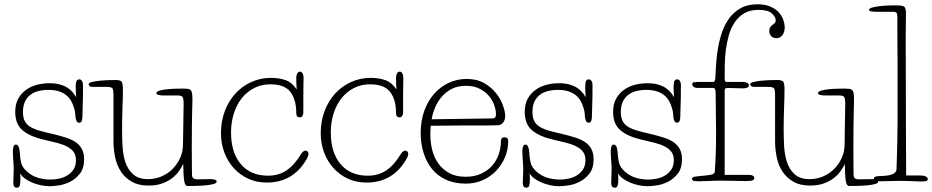

<svg xmlns="http://www.w3.org/2000/svg" viewBox="-20 -845 4345 895"><path d="M74 -37Q75 -29 75 -20Q75 -11 75 -5Q75 10 72 20Q69 30 58 30Q51 30 46.5 25Q42 20 42 6Q42 -2 43 -21Q44 -40 44 -54Q44 -73 42 -97Q40 -121 40 -139Q40 -171 54 -171Q69 -171 72 -136Q74 -101 80 -82Q86 -63 105 -46Q128 -25 156.5 -16.5Q185 -8 216 -8Q235 -8 256 -12.5Q277 -17 294 -27.5Q311 -38 322.5 -55Q334 -72 334 -98Q334 -121 324 -135.5Q314 -150 295 -160.5Q276 -171 248 -178.5Q220 -186 184 -194Q121 -208 86 -237Q51 -266 51 -323Q51 -359 64.5 -384Q78 -409 100.5 -425.5Q123 -442 151.5 -449.5Q180 -457 210 -457Q239 -457 260 -451Q281 -445 296 -435Q311 -425 320 -413.5Q329 -402 335 -392Q334 -405 333.5 -419Q333 -433 333 -441Q333 -461 337 -468Q341 -475 349 -475Q358 -475 362.5 -467.5Q367 -460 367 -449Q367 -389 365.5 -349.5Q364 -310 364 -299Q364 -290 361 -281.5Q358 -273 349 -273Q340 -273 336.5 -281.5Q333 -290 332 -298Q331 -306 330.5 -316.5Q330 -327 325 -342Q320 -360 311 -375.5Q302 -391 288 -402Q274 -413 254 -419.5Q234 -426 206 -426Q181 -426 159 -420.5Q137 -415 121 -402.5Q105 -390 96 -370.5Q87 -351 87 -323Q87 -297 95.5 -280.5Q104 -264 121.5 -253.5Q139 -243 165.5 -235.5Q192 -228 228 -220Q261 -212 287.5 -203.5Q314 -195 332.5 -182.5Q351 -170 361.5 -150.5Q372 -131 372 -103Q372 -60 352 -35Q332 -10 305.5 3Q279 16 252 19.5Q225 23 212 23Q192 23 170.5 18.5Q149 14 130 6Q111 -2 96 -13Q81 -24 74 -37Z M836 -359Q836 -386 831 -393Q826 -400 809 -400H743Q709 -400 709 -411Q709 -418 723.5 -422.5Q738 -427 758.5 -429Q779 -431 800 -431.5Q821 -432 834 -432Q847 -432 855 -431Q863 -430 868 -425.5Q873 -421 875 -411Q877 -401 877 -383Q877 -372 876.5 -357Q876 -342 875.5 -316Q875 -290 874.5 -251.5Q874 -213 874 -156Q874 -90 874.5 -62.5Q875 -35 875 -30Q875 -20 880.5 -14.5Q886 -9 903 -9Q909 -9 924 -9.5Q939 -10 963 -10Q972 -10 981 -7.5Q990 -5 990 1Q990 9 975 13Q960 17 938.5 19Q917 21 893.5 21.5Q870 22 854 22Q843 22 839 0Q835 -22 834 -81Q827 -65 814 -47Q801 -29 781.5 -14Q762 1 735 10.5Q708 20 673 20Q626 20 595 2.5Q564 -15 544.5 -44Q525 -73 517 -110.5Q509 -148 509 -187V-402Q509 -425 504.5 -432.5Q500 -440 477 -440H410Q401 -440 397 -444.5Q393 -449 393 -452Q393 -459 409.5 -463Q426 -467 447.5 -469Q469 -471 489.5 -471.5Q510 -472 519 -472Q540 -472 546.5 -465Q553 -458 553 -427Q553 -414 552.5 -392Q552 -370 551 -344Q550 -318 549.5 -291.5Q549 -265 549 -243Q549 -207 551 -166Q553 -125 564 -90.5Q575 -56 600 -33Q625 -10 670 -10Q703 -10 732.5 -22.5Q762 -35 784 -57Q806 -79 819.5 -108.5Q833 -138 833 -172Z M1363 -428Q1362 -439 1361.5 -454Q1361 -469 1361 -483Q1361 -494 1365.5 -502.5Q1370 -511 1378 -511Q1386 -511 1390.5 -503Q1395 -495 1395 -484Q1395 -470 1394.5 -447.5Q1394 -425 1394 -401Q1394 -377 1394 -355Q1394 -333 1394 -320Q1394 -312 1390 -305Q1386 -298 1378 -298Q1370 -298 1365.5 -302.5Q1361 -307 1361 -319Q1361 -380 1334 -416Q1307 -452 1240 -452Q1200 -452 1166.5 -435.5Q1133 -419 1108.5 -389Q1084 -359 1070.5 -317.5Q1057 -276 1057 -227Q1057 -134 1102.5 -80Q1148 -26 1230 -26Q1279 -26 1316 -51Q1353 -76 1384 -128Q1394 -143 1405 -143Q1410 -143 1414 -138.5Q1418 -134 1418 -128Q1418 -118 1408 -101Q1345 6 1224 6Q1176 6 1137 -12Q1098 -30 1069.5 -61.5Q1041 -93 1025.5 -135Q1010 -177 1010 -225Q1010 -279 1027.5 -326Q1045 -373 1076 -407.5Q1107 -442 1150 -462Q1193 -482 1243 -482Q1281 -482 1311 -471.5Q1341 -461 1363 -428Z M1828 -428Q1827 -439 1826.5 -454Q1826 -469 1826 -483Q1826 -494 1830.5 -502.5Q1835 -511 1843 -511Q1851 -511 1855.5 -503Q1860 -495 1860 -484Q1860 -470 1859.5 -447.5Q1859 -425 1859 -401Q1859 -377 1859 -355Q1859 -333 1859 -320Q1859 -312 1855 -305Q1851 -298 1843 -298Q1835 -298 1830.5 -302.5Q1826 -307 1826 -319Q1826 -380 1799 -416Q1772 -452 1705 -452Q1665 -452 1631.5 -435.5Q1598 -419 1573.5 -389Q1549 -359 1535.5 -317.5Q1522 -276 1522 -227Q1522 -134 1567.5 -80Q1613 -26 1695 -26Q1744 -26 1781 -51Q1818 -76 1849 -128Q1859 -143 1870 -143Q1875 -143 1879 -138.5Q1883 -134 1883 -128Q1883 -118 1873 -101Q1810 6 1689 6Q1641 6 1602 -12Q1563 -30 1534.5 -61.5Q1506 -93 1490.5 -135Q1475 -177 1475 -225Q1475 -279 1492.5 -326Q1510 -373 1541 -407.5Q1572 -442 1615 -462Q1658 -482 1708 -482Q1746 -482 1776 -471.5Q1806 -461 1828 -428Z M2275 -293Q2292 -293 2292 -311Q2292 -331 2284 -354.5Q2276 -378 2259 -398Q2242 -418 2215.5 -431.5Q2189 -445 2152 -445Q2114 -445 2086.5 -431Q2059 -417 2039.5 -394.5Q2020 -372 2008.5 -344.5Q1997 -317 1992 -289ZM1988 -259Q1987 -248 1986.5 -237.5Q1986 -227 1986 -218Q1986 -182 1994.5 -147Q2003 -112 2022.5 -84Q2042 -56 2073.5 -38.5Q2105 -21 2150 -21Q2191 -21 2222 -35Q2253 -49 2273.5 -72Q2294 -95 2304.5 -125Q2315 -155 2315 -187Q2315 -205 2332 -205Q2349 -205 2349 -187Q2349 -148 2334 -112Q2319 -76 2292.5 -48.5Q2266 -21 2230 -5Q2194 11 2152 11Q2099 11 2059.5 -7Q2020 -25 1994 -57Q1968 -89 1954.5 -132.5Q1941 -176 1941 -226Q1941 -281 1957.5 -327.5Q1974 -374 2003 -407Q2032 -440 2071 -458.5Q2110 -477 2155 -477Q2203 -477 2237 -457.5Q2271 -438 2292.5 -410.5Q2314 -383 2324.5 -353.5Q2335 -324 2335 -304Q2335 -288 2326.5 -275Q2318 -262 2300 -261Q2274 -260 2236.5 -260Q2199 -260 2159 -260Q2147 -260 2124 -260Q2101 -260 2075.5 -259.5Q2050 -259 2026 -259Q2002 -259 1988 -259Z M2449 -37Q2450 -29 2450 -20Q2450 -11 2450 -5Q2450 10 2447 20Q2444 30 2433 30Q2426 30 2421.5 25Q2417 20 2417 6Q2417 -2 2418 -21Q2419 -40 2419 -54Q2419 -73 2417 -97Q2415 -121 2415 -139Q2415 -171 2429 -171Q2444 -171 2447 -136Q2449 -101 2455 -82Q2461 -63 2480 -46Q2503 -25 2531.5 -16.5Q2560 -8 2591 -8Q2610 -8 2631 -12.5Q2652 -17 2669 -27.5Q2686 -38 2697.5 -55Q2709 -72 2709 -98Q2709 -121 2699 -135.5Q2689 -150 2670 -160.5Q2651 -171 2623 -178.5Q2595 -186 2559 -194Q2496 -208 2461 -237Q2426 -266 2426 -323Q2426 -359 2439.5 -384Q2453 -409 2475.5 -425.5Q2498 -442 2526.5 -449.5Q2555 -457 2585 -457Q2614 -457 2635 -451Q2656 -445 2671 -435Q2686 -425 2695 -413.5Q2704 -402 2710 -392Q2709 -405 2708.5 -419Q2708 -433 2708 -441Q2708 -461 2712 -468Q2716 -475 2724 -475Q2733 -475 2737.5 -467.5Q2742 -460 2742 -449Q2742 -389 2740.5 -349.5Q2739 -310 2739 -299Q2739 -290 2736 -281.5Q2733 -273 2724 -273Q2715 -273 2711.5 -281.5Q2708 -290 2707 -298Q2706 -306 2705.5 -316.5Q2705 -327 2700 -342Q2695 -360 2686 -375.5Q2677 -391 2663 -402Q2649 -413 2629 -419.5Q2609 -426 2581 -426Q2556 -426 2534 -420.5Q2512 -415 2496 -402.5Q2480 -390 2471 -370.5Q2462 -351 2462 -323Q2462 -297 2470.5 -280.5Q2479 -264 2496.5 -253.5Q2514 -243 2540.5 -235.5Q2567 -228 2603 -220Q2636 -212 2662.5 -203.5Q2689 -195 2707.5 -182.5Q2726 -170 2736.5 -150.5Q2747 -131 2747 -103Q2747 -60 2727 -35Q2707 -10 2680.5 3Q2654 16 2627 19.5Q2600 23 2587 23Q2567 23 2545.5 18.5Q2524 14 2505 6Q2486 -2 2471 -13Q2456 -24 2449 -37Z M2861 -37Q2862 -29 2862 -20Q2862 -11 2862 -5Q2862 10 2859 20Q2856 30 2845 30Q2838 30 2833.5 25Q2829 20 2829 6Q2829 -2 2830 -21Q2831 -40 2831 -54Q2831 -73 2829 -97Q2827 -121 2827 -139Q2827 -171 2841 -171Q2856 -171 2859 -136Q2861 -101 2867 -82Q2873 -63 2892 -46Q2915 -25 2943.5 -16.5Q2972 -8 3003 -8Q3022 -8 3043 -12.5Q3064 -17 3081 -27.5Q3098 -38 3109.5 -55Q3121 -72 3121 -98Q3121 -121 3111 -135.5Q3101 -150 3082 -160.5Q3063 -171 3035 -178.5Q3007 -186 2971 -194Q2908 -208 2873 -237Q2838 -266 2838 -323Q2838 -359 2851.5 -384Q2865 -409 2887.5 -425.5Q2910 -442 2938.5 -449.5Q2967 -457 2997 -457Q3026 -457 3047 -451Q3068 -445 3083 -435Q3098 -425 3107 -413.5Q3116 -402 3122 -392Q3121 -405 3120.5 -419Q3120 -433 3120 -441Q3120 -461 3124 -468Q3128 -475 3136 -475Q3145 -475 3149.5 -467.5Q3154 -460 3154 -449Q3154 -389 3152.5 -349.5Q3151 -310 3151 -299Q3151 -290 3148 -281.5Q3145 -273 3136 -273Q3127 -273 3123.5 -281.5Q3120 -290 3119 -298Q3118 -306 3117.5 -316.5Q3117 -327 3112 -342Q3107 -360 3098 -375.5Q3089 -391 3075 -402Q3061 -413 3041 -419.5Q3021 -426 2993 -426Q2968 -426 2946 -420.5Q2924 -415 2908 -402.5Q2892 -390 2883 -370.5Q2874 -351 2874 -323Q2874 -297 2882.5 -280.5Q2891 -264 2908.5 -253.5Q2926 -243 2952.5 -235.5Q2979 -228 3015 -220Q3048 -212 3074.5 -203.5Q3101 -195 3119.5 -182.5Q3138 -170 3148.5 -150.5Q3159 -131 3159 -103Q3159 -60 3139 -35Q3119 -10 3092.5 3Q3066 16 3039 19.5Q3012 23 2999 23Q2979 23 2957.5 18.5Q2936 14 2917 6Q2898 -2 2883 -13Q2868 -24 2861 -37Z M3312 -45Q3318 -130 3318 -217Q3318 -265 3317 -313Q3316 -361 3316 -409Q3316 -423 3313.5 -429Q3311 -435 3303 -435H3236Q3219 -435 3213 -440.5Q3207 -446 3207 -452Q3207 -460 3214 -461.5Q3221 -463 3239 -463H3303Q3311 -463 3313 -471.5Q3315 -480 3315 -491Q3316 -517 3318.5 -552Q3321 -587 3327.5 -624Q3334 -661 3346.5 -697Q3359 -733 3380.5 -761.5Q3402 -790 3433.5 -807.5Q3465 -825 3511 -825Q3548 -825 3573 -813.5Q3598 -802 3612 -785.5Q3626 -769 3632 -750.5Q3638 -732 3638 -718Q3638 -696 3627.5 -681.5Q3617 -667 3599 -667Q3585 -667 3575.5 -676Q3566 -685 3566 -702Q3566 -718 3581 -729Q3589 -735 3592.5 -739Q3596 -743 3596 -750Q3596 -766 3578 -782.5Q3560 -799 3516 -799Q3476 -799 3449 -783Q3422 -767 3404.5 -740.5Q3387 -714 3377.5 -680.5Q3368 -647 3363.5 -612Q3359 -577 3358.5 -543.5Q3358 -510 3358 -484Q3358 -471 3360 -467Q3362 -463 3366 -463H3444Q3454 -463 3462.5 -459Q3471 -455 3471 -447Q3471 -439 3462 -436Q3453 -433 3442 -433Q3437 -433 3428 -433.5Q3419 -434 3409 -434Q3399 -434 3389.5 -434.5Q3380 -435 3376 -435Q3364 -435 3361 -432Q3358 -429 3358 -424V-30H3467Q3496 -30 3496 -15Q3496 -8 3488 -4.5Q3480 -1 3454 -1Q3445 -1 3431 -1.5Q3417 -2 3401.5 -2Q3386 -2 3370.5 -2.5Q3355 -3 3344 -3Q3330 -3 3314.5 -2.5Q3299 -2 3284 -1.5Q3269 -1 3257.5 -0.5Q3246 0 3240 0Q3226 0 3216 -1.5Q3206 -3 3206 -11Q3206 -19 3216.5 -21Q3227 -23 3238 -24Q3278 -27 3294.5 -30.5Q3311 -34 3312 -45Z M3920 -359Q3920 -386 3915 -393Q3910 -400 3893 -400H3827Q3793 -400 3793 -411Q3793 -418 3807.5 -422.5Q3822 -427 3842.5 -429Q3863 -431 3884 -431.5Q3905 -432 3918 -432Q3931 -432 3939 -431Q3947 -430 3952 -425.5Q3957 -421 3959 -411Q3961 -401 3961 -383Q3961 -372 3960.5 -357Q3960 -342 3959.5 -316Q3959 -290 3958.5 -251.5Q3958 -213 3958 -156Q3958 -90 3958.5 -62.5Q3959 -35 3959 -30Q3959 -20 3964.5 -14.5Q3970 -9 3987 -9Q3993 -9 4008 -9.5Q4023 -10 4047 -10Q4056 -10 4065 -7.5Q4074 -5 4074 1Q4074 9 4059 13Q4044 17 4022.5 19Q4001 21 3977.5 21.5Q3954 22 3938 22Q3927 22 3923 0Q3919 -22 3918 -81Q3911 -65 3898 -47Q3885 -29 3865.5 -14Q3846 1 3819 10.5Q3792 20 3757 20Q3710 20 3679 2.5Q3648 -15 3628.5 -44Q3609 -73 3601 -110.5Q3593 -148 3593 -187V-402Q3593 -425 3588.5 -432.5Q3584 -440 3561 -440H3494Q3485 -440 3481 -444.5Q3477 -449 3477 -452Q3477 -459 3493.5 -463Q3510 -467 3531.5 -469Q3553 -471 3573.5 -471.5Q3594 -472 3603 -472Q3624 -472 3630.5 -465Q3637 -458 3637 -427Q3637 -414 3636.5 -392Q3636 -370 3635 -344Q3634 -318 3633.5 -291.5Q3633 -265 3633 -243Q3633 -207 3635 -166Q3637 -125 3648 -90.5Q3659 -56 3684 -33Q3709 -10 3754 -10Q3787 -10 3816.5 -22.5Q3846 -35 3868 -57Q3890 -79 3903.5 -108.5Q3917 -138 3917 -172Z M4203 -785Q4203 -760 4202.5 -732.5Q4202 -705 4202 -681.5Q4202 -658 4202 -642.5Q4202 -627 4202 -626Q4202 -388 4203 -242.5Q4204 -97 4204 -27H4265Q4290 -27 4297.5 -21.5Q4305 -16 4305 -10Q4305 -5 4299 -2Q4293 1 4277 1Q4270 1 4258 0.5Q4246 0 4232.5 -0.5Q4219 -1 4204.5 -1.5Q4190 -2 4177 -2Q4167 -2 4154.5 -1.5Q4142 -1 4129.5 -1Q4117 -1 4105.5 -0.5Q4094 0 4086 0Q4066 0 4059.5 -2.5Q4053 -5 4053 -11Q4053 -23 4074 -24L4097 -25Q4157 -28 4159 -55Q4160 -85 4161 -119Q4162 -153 4163 -196Q4164 -239 4164 -292Q4164 -345 4164 -413Q4164 -480 4164 -531.5Q4164 -583 4163.5 -624Q4163 -665 4163 -698Q4163 -731 4163 -762Q4163 -778 4160 -784Q4157 -790 4144 -790H4067Q4050 -790 4040.5 -792Q4031 -794 4031 -799Q4031 -806 4046 -810Q4061 -814 4082 -816.5Q4103 -819 4125 -819.5Q4147 -820 4161 -820Q4181 -820 4192 -815.5Q4203 -811 4203 -785Z"/></svg>

Font: Life Savers
Style: Regular
Weight: 400
Designer: Pablo Impallari, Rodrigo Fuenzalida, Brenda Gallo
Foundry: Pablo Impallari, Rodrigo Fuenzalida, Brenda Gallo
Version: Version 3.001; ttfautohint (v0.95) -l 8 -r 50 -G 200 -x 14 -